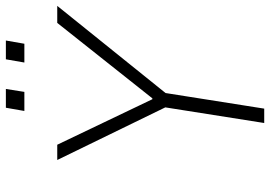

<svg xmlns="http://www.w3.org/2000/svg" viewBox="-153 -767 920 654"><g transform="rotate(-90 307.0 -440.0)"><path d="M215 0 273 -367 276 -321 89 -705H141L296 -381H299L556 -705H614L305 -321L322 -367L264 0ZM421 -817 432 -880H496L485 -817ZM256 -817 267 -880H331L321 -817Z"/></g></svg>

Font: Nunito Sans 7pt SemiCondensed ExtraLight
Style: Italic
Weight: 250
Width: 4
Italic angle: -9°
Designer: Vernon Adams
Foundry: Vernon Adams
Version: Version 3.101;gftools[0.9.27]